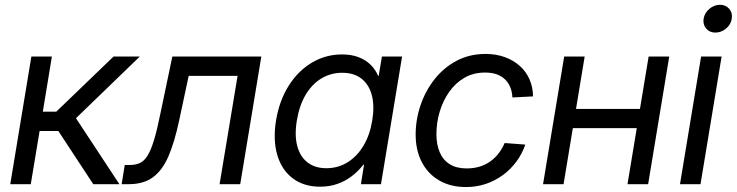

<svg xmlns="http://www.w3.org/2000/svg" viewBox="-20 -754 3016 786"><path d="M22 0 108.4 -522.5H192.4L155.3 -296.9H210.4L444.8 -522.5H552.2L291 -270L468.8 0H361.8L218.8 -217.8H142.1L106 0Z M478 0 490.7 -78.6H510.3Q535.2 -78.6 552.7 -86.7Q570.3 -94.7 584.2 -117.2Q598.1 -139.6 610.8 -181.6Q623.5 -223.6 637.2 -292L685.5 -522.5H1049.8L963.4 0H878.9L952.6 -443.4H752.4L713.4 -260.7Q694.3 -170.9 669.2 -113.3Q644 -55.7 605.5 -27.8Q566.9 0 506.8 0Z M1290.5 10.3Q1223.6 10.3 1178.5 -23.9Q1133.3 -58.1 1115.2 -119.1Q1097.2 -180.2 1109.9 -260.7Q1123.5 -342.3 1161.9 -403.1Q1200.2 -463.9 1256.8 -497.6Q1313.5 -531.2 1380.4 -531.2Q1418.5 -531.2 1447.8 -520Q1477.1 -508.8 1497.1 -489Q1517.1 -469.2 1527.8 -443.8H1530.3L1543.5 -522.5H1626L1539.6 0H1457.5L1470.2 -79.6H1467.3Q1446.3 -52.7 1419.7 -32.5Q1393.1 -12.2 1360.8 -1Q1328.6 10.3 1290.5 10.3ZM1315.9 -65.4Q1364.3 -65.4 1403.3 -89.8Q1442.4 -114.3 1468.5 -158.4Q1494.6 -202.6 1503.9 -261.2Q1513.7 -320.3 1502.2 -364Q1490.7 -407.7 1460 -431.9Q1429.2 -456.1 1380.9 -456.1Q1334.5 -456.1 1296.1 -433.1Q1257.8 -410.2 1231.7 -366.7Q1205.6 -323.2 1195.3 -261.2Q1185.1 -199.7 1197 -155.8Q1209 -111.8 1239.5 -88.6Q1270 -65.4 1315.9 -65.4Z M1887.7 11.7Q1824.7 11.7 1778.3 -15.1Q1731.9 -42 1706.8 -90.3Q1681.6 -138.7 1681.6 -203.1Q1681.6 -264.6 1701.7 -323.5Q1721.7 -382.3 1759 -429.7Q1796.4 -477.1 1849.1 -505.1Q1901.9 -533.2 1967.8 -533.2Q2010.7 -533.2 2046.4 -520.3Q2082 -507.3 2107.9 -484.1Q2133.8 -460.9 2147.7 -429.2Q2161.6 -397.5 2162.1 -359.4L2077.6 -355Q2076.7 -377.4 2069.3 -396Q2062 -414.6 2048.3 -428.2Q2034.7 -441.9 2014.2 -449.5Q1993.7 -457 1965.3 -457Q1918 -457 1881.1 -435.5Q1844.2 -414.1 1818.6 -377.4Q1793 -340.8 1779.8 -296.1Q1766.6 -251.5 1766.6 -204.6Q1766.6 -162.6 1780 -130.9Q1793.5 -99.1 1821 -81.8Q1848.6 -64.5 1890.1 -64.5Q1918.9 -64.5 1943.1 -71.8Q1967.3 -79.1 1986.8 -93Q2006.3 -106.9 2021.2 -126.2Q2036.1 -145.5 2045.9 -168.5L2130.4 -162.1Q2117.7 -124.5 2094.2 -92.8Q2070.8 -61 2039.1 -37.6Q2007.3 -14.2 1969 -1.2Q1930.7 11.7 1887.7 11.7Z M2618.7 -308.1 2606 -229.5H2305.2L2318.4 -308.1ZM2373.5 -522.5 2287.1 0H2203.1L2289.6 -522.5ZM2719.7 -522.5 2633.3 0H2548.8L2635.3 -522.5Z M2763.7 0 2850.1 -522.5H2934.1L2847.7 0ZM2908.7 -620.6Q2884.8 -620.6 2870.8 -637.2Q2856.9 -653.8 2860.4 -677.2Q2864.3 -701.2 2884 -717.8Q2903.8 -734.4 2927.2 -734.4Q2951.2 -734.4 2965.3 -717.8Q2979.5 -701.2 2975.6 -677.2Q2972.2 -653.8 2952.4 -637.2Q2932.6 -620.6 2908.7 -620.6Z"/></svg>

Font: Inter 28pt
Style: Italic
Weight: 400
Italic angle: -9.3988°
Designer: Rasmus Andersson
Foundry: rsms
Version: Version 4.001;git-66647c0bb